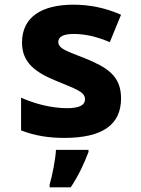

<svg xmlns="http://www.w3.org/2000/svg" viewBox="-20 -579 603 820"><path d="M254 10C419 10 497 -47 497 -159C497 -257 435 -292 343 -330C268 -360 229 -370 229 -400C229 -423 252 -434 295 -434C343 -434 392 -423 449 -399L497 -516C429 -546 361 -559 294 -559C159 -559 74 -507 74 -397C74 -312 131 -270 219 -234C302 -199 343 -188 343 -155C343 -129 317 -117 266 -117C200 -117 127 -136 70 -162V-22C130 1 189 10 254 10ZM192 209V221H282C315 172 340 118 358 70V61H219C217 102 203 172 192 209Z"/></svg>

Font: Noto Sans Mono SemiCondensed ExtraBold
Style: Regular
Weight: 800
Width: 4
Designer: Monotype Design Team
Foundry: Monotype Imaging Inc.
Version: Version 2.014